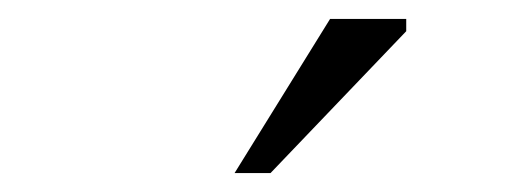

<svg xmlns="http://www.w3.org/2000/svg" viewBox="-20 -752 540 203"><path d="M228 -569 329 -732H409.5V-719L266 -569Z"/></svg>

Font: Newsreader Caption Light
Style: Regular
Weight: 300
Designer: Hugues Gentile
Foundry: Production Type
Version: Version 1.001